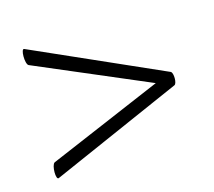

<svg xmlns="http://www.w3.org/2000/svg" viewBox="-60 -426 528 473"><g transform="rotate(-15 203.5 -189.0)"><path d="M371 -206 37 -354C28 -359 28 -317 37 -313L328 -189L37 -65C28 -60 28 -20 37 -25L371 -172C378 -175 378 -202 371 -206Z"/></g></svg>

Font: Cormorant Garamond
Style: Regular
Weight: 400
Designer: Christian Thalmann (Catharsis Fonts)
Foundry: Catharsis Fonts
Version: Version 4.002;Glyphs 3.4 (3410)